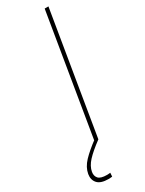

<svg xmlns="http://www.w3.org/2000/svg" viewBox="-312 -760 754 997"><g transform="rotate(-30 65.5 -261.5)"><path d="M189 -727.5 68.4 0H45.9L166.5 -727.5ZM11.7 205.1Q-35.2 205.1 -54 183.8Q-72.8 162.6 -67.4 129.9Q-61 92.8 -29.8 59.8Q1.5 26.9 55.2 -12.7L68.4 0Q15.6 39.1 -12 68.8Q-39.6 98.6 -44.9 129.9Q-48.8 152.8 -35.9 167.7Q-22.9 182.6 15.6 182.6Q20.5 182.6 25.4 182.1Q30.3 181.6 35.2 181.2L33.7 203.6Q28.3 204.1 22.9 204.6Q17.6 205.1 11.7 205.1Z"/></g></svg>

Font: Inter 28pt Thin
Style: Italic
Weight: 250
Italic angle: -9.3988°
Designer: Rasmus Andersson
Foundry: rsms
Version: Version 4.001;git-66647c0bb